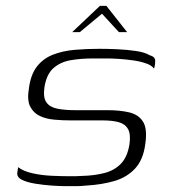

<svg xmlns="http://www.w3.org/2000/svg" viewBox="-20 -631 589 657"><path d="M42 -59Q60 -45 91.5 -38Q123 -31 157.5 -29.5Q192 -28 217 -28Q227 -28 238 -28Q249 -28 260 -29Q303 -30 337.5 -39Q372 -48 394 -71Q416 -94 423 -137Q428 -172 418 -189.5Q408 -207 386 -213Q364 -219 330 -219Q314 -219 297 -219Q280 -219 261.5 -219Q243 -219 222 -219Q194 -219 166 -221.5Q138 -224 116.5 -234Q95 -244 83.5 -266Q72 -288 79 -329Q85 -376 106.5 -403.5Q128 -431 161.5 -444Q195 -457 235.5 -460.5Q276 -464 321 -464Q348 -464 381.5 -462.5Q415 -461 445.5 -456.5Q476 -452 492 -442Q503 -439 507.5 -433.5Q512 -428 511 -419Q511 -416 510.5 -411.5Q510 -407 509 -403Q508 -399 507 -396Q500 -407 480 -414Q460 -421 435 -424.5Q410 -428 386.5 -429.5Q363 -431 347 -431H297Q257 -431 222 -425Q187 -419 163 -398Q139 -377 132 -332Q127 -297 139 -280.5Q151 -264 176.5 -259Q202 -254 236 -254Q269 -254 297 -254Q325 -254 347 -254Q390 -254 422 -246.5Q454 -239 469.5 -214.5Q485 -190 477 -137Q470 -84 442 -54Q414 -24 371 -11.5Q328 1 275 4Q257 6 240 6Q223 6 204 6Q185 6 156.5 4Q128 2 100.5 -2.5Q73 -7 55.5 -15.5Q38 -24 39 -39ZM227 -521 322 -611H344L415 -521H387L329 -584L253 -521Z"/></svg>

Font: Genos Thin Light
Style: Italic
Weight: 300
Italic angle: -8°
Version: Version 1.010